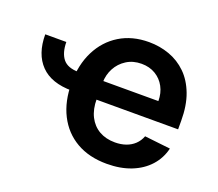

<svg xmlns="http://www.w3.org/2000/svg" viewBox="-99 -691 954 839"><g transform="rotate(20 378.0 -271.5)"><path d="M23.4 -429.3H121.4Q121.8 -378.9 143.6 -351.6Q165.5 -324.2 217.3 -324.2V-237.6Q121.1 -237.6 72.3 -287.8Q23.4 -338.1 23.4 -429.3ZM468.8 10.7Q386.4 10.7 327.1 -23.6Q267.8 -57.9 235.8 -120.9Q203.8 -183.9 203.8 -269.5Q203.8 -353.7 235.8 -417.4Q267.8 -481.2 325.8 -516.9Q383.9 -552.6 462 -552.6Q512.1 -552.6 557.2 -536.4Q602.3 -520.2 636.9 -486.5Q671.5 -452.8 691.2 -400.7Q710.9 -348.7 710.9 -277V-237.6H263.8V-324.2H587.7Q587.7 -361.2 572.1 -390.1Q556.5 -419 528.6 -435.7Q500.7 -452.4 463.8 -452.4Q424 -452.4 394.2 -433.4Q364.3 -414.4 348 -383.7Q331.7 -353 331.3 -316.4V-240.8Q331.3 -193.2 348.5 -159.3Q365.8 -125.4 397 -107.4Q428.3 -89.5 470.5 -89.5Q498.2 -89.5 521.1 -97.5Q544 -105.5 560.5 -121.1Q577.1 -136.7 585.9 -159.8L706 -146.3Q694.6 -98.7 662.6 -63.4Q630.7 -28.1 581.5 -8.7Q532.3 10.7 468.8 10.7Z"/></g></svg>

Font: InterMG SemiBold
Style: Regular
Weight: 600
Designer: Rasmus Andersson
Foundry: rsms
Version: Version 3.019;December 26, 2023;FontCreator 15.0.0.2955 64-b